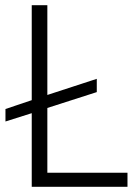

<svg xmlns="http://www.w3.org/2000/svg" viewBox="-20 -718 534 738"><path d="M470 0H102V-283L1 -251V-299L102 -333V-698H162V-353L352 -415V-364L162 -303V-54H470Z"/></svg>

Font: IBM Plex Sans Arabic Light
Style: Regular
Weight: 300
Designer: Mike Abbink, Paul van der Laan, Pieter van Rosmalen, Wael Morcos, Khajak Apelian
Foundry: Bold Monday
Version: Version 1.2